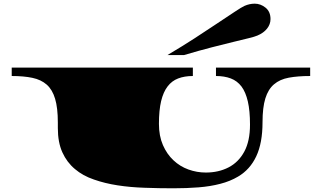

<svg xmlns="http://www.w3.org/2000/svg" viewBox="-20 -999 1725 1047"><path d="M924.8 27.8Q846.2 27.8 769 24.9Q691.4 22.5 621.6 11.7Q551.8 1 492.2 -20Q431.6 -40.5 388.7 -77.1Q344.7 -113.8 320.1 -168.2Q295.4 -222.7 295.4 -300.3V-331.1Q295.4 -410.6 280.5 -460.4Q265.6 -510.3 234.9 -537.4Q204.1 -564.5 156.7 -574.5Q109.4 -584.5 43.9 -584.5V-630.4H1031.7V-584.5Q986.3 -584.5 951.7 -571.3Q917 -558.1 894 -527.8Q870.6 -497.6 858.6 -447.5Q846.7 -397.5 846.7 -323.7Q846.7 -257.8 868.4 -208Q890.1 -158.2 925.8 -125Q961.4 -91.3 1007.6 -74.7Q1053.7 -58.1 1102.1 -58.1Q1171.9 -58.1 1226.3 -86.2Q1280.8 -114.3 1312 -171.9Q1343.3 -229.5 1343.3 -319.3Q1343.3 -395 1331.5 -445.8Q1319.8 -496.6 1296.9 -527.3Q1273.4 -558.1 1238.5 -571.3Q1203.6 -584.5 1157.7 -584.5V-630.4H1671.4V-584.5Q1604 -584.5 1554.9 -575.4Q1505.9 -566.4 1474.1 -539.1Q1442.4 -512.2 1427 -462.4Q1411.6 -412.6 1411.6 -332.5Q1411.6 -219.2 1377.4 -146.7Q1343.3 -74.2 1278.3 -36.1Q1234.9 -10.3 1181.2 3.4Q1127 17.6 1062.5 22.7Q998 27.8 924.8 27.8ZM893.1 -698.7Q976.1 -748 1039.1 -788.8Q1102.1 -829.6 1164.1 -871.1Q1219.2 -907.7 1258.5 -933.8Q1297.9 -960 1313 -966.8Q1340.8 -979 1369.1 -979Q1400.9 -979 1428 -957.3Q1455.1 -935.5 1455.1 -895Q1455.1 -866.7 1436.3 -843Q1417.5 -819.3 1383.8 -805.2Q1369.1 -798.8 1336.2 -790.8Q1303.2 -782.7 1252.9 -770.5Q1202.6 -758.3 1135 -741Q1067.4 -723.6 983.4 -698.7Z"/></svg>

Font: Asset
Style: Regular
Weight: 400
Version: Version 1.003; ttfautohint (v1.8.4.7-5d5b)